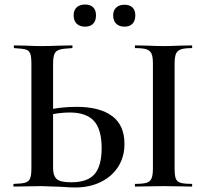

<svg xmlns="http://www.w3.org/2000/svg" viewBox="-20 -826 913 850"><path d="M252 1Q168 -2 162 -2L98 -1Q78 0 42 0Q39 0 39 -6Q39 -12 42 -12Q77 -13 92 -17.5Q107 -22 113 -35.5Q119 -49 119 -81V-544Q119 -576 113.5 -589.5Q108 -603 93.5 -607Q79 -611 43 -613Q41 -613 41 -619Q41 -625 43 -625L92 -624Q136 -622 166 -622Q197 -622 245 -624L299 -625Q301 -625 301 -619Q301 -613 299 -613Q261 -611 244.5 -606.5Q228 -602 221.5 -588Q215 -574 215 -542V-81Q215 -49 230.5 -34Q246 -19 295 -19Q368 -19 399 -55.5Q430 -92 430 -170Q430 -253 396 -290.5Q362 -328 288 -328Q241 -328 174 -313L170 -335Q242 -353 319 -353Q421 -353 476 -312.5Q531 -272 531 -189Q531 -131 503 -87.5Q475 -44 425.5 -20Q376 4 313 4Q288 4 252 1ZM829 -12Q831 -12 831 -6Q831 0 829 0Q796 0 777 -1L704 -2L632 -1Q612 0 579 0Q577 0 577 -6Q577 -12 579 -12Q613 -12 629 -17Q645 -22 651 -36.5Q657 -51 657 -81V-544Q657 -574 651 -588Q645 -602 629 -607.5Q613 -613 579 -613Q577 -613 577 -619Q577 -625 579 -625L632 -624Q676 -622 704 -622Q732 -622 778 -624L829 -625Q831 -625 831 -619Q831 -613 829 -613Q795 -613 779.5 -607Q764 -601 758.5 -586.5Q753 -572 753 -542V-81Q753 -50 758 -36Q763 -22 778.5 -17Q794 -12 829 -12ZM306 -758Q306 -781 319.5 -793.5Q333 -806 357 -806Q380 -806 392.5 -793.5Q405 -781 405 -758Q405 -734 392.5 -721Q380 -708 357 -708Q333 -708 319.5 -721Q306 -734 306 -758ZM481 -758Q481 -780 494.5 -792.5Q508 -805 531 -805Q554 -805 566.5 -793Q579 -781 579 -758Q579 -734 566.5 -721Q554 -708 531 -708Q508 -708 494.5 -721Q481 -734 481 -758Z"/></svg>

Font: Cormorant Garamond SemiBold
Style: Regular
Weight: 600
Designer: Christian Thalmann (Catharsis Fonts)
Foundry: Catharsis Fonts
Version: Version 4.000